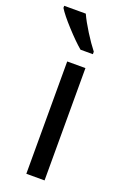

<svg xmlns="http://www.w3.org/2000/svg" viewBox="-168 -814 561 861"><g transform="rotate(20 113.0 -383.0)"><path d="M79 0V-536H166V0ZM176 -618V-606H117Q85 -633 41.5 -680.5Q-2 -728 -19 -756V-766H84Q99 -733 126 -690Q153 -647 176 -618Z"/></g></svg>

Font: Noto Sans Display
Style: Regular
Weight: 400
Designer: Monotype Design team
Foundry: Monotype Imaging Inc.
Version: Version 1.000